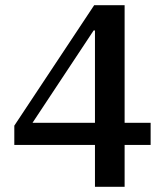

<svg xmlns="http://www.w3.org/2000/svg" viewBox="-20 -718 640 738"><path d="M345 -161H35V-235L342 -698H459V-246H559V-161H459V0H345ZM105 -246H345V-601H340Z"/></svg>

Font: IBM Plex Serif Medium
Style: Regular
Weight: 500
Designer: Mike Abbink, Paul van der Laan, Pieter van Rosmalen
Foundry: Bold Monday
Version: Version 2.5